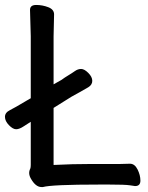

<svg xmlns="http://www.w3.org/2000/svg" viewBox="-28 -735 595 774"><path d="M145 19Q142 19 139 19Q116 19 97 -14Q84 -36 94 -55Q96 -60 96 -70V-244Q86 -238 68 -226Q50 -214 37 -214Q24 -214 8 -230.5Q-8 -247 -8 -264Q-8 -281 12 -291Q32 -301 77 -328L96 -339V-589L93 -695Q93 -715 118 -715Q143 -715 166.5 -706Q190 -697 190 -677L188 -588V-395L220 -413Q232 -422 247 -431Q262 -440 274 -448.5Q286 -457 299 -457Q312 -457 328 -441Q344 -425 344 -409Q344 -393 327.5 -383Q311 -373 292.5 -363Q274 -353 260 -345L188 -300V-70Q262 -74 345 -74H458L495 -75H496Q515 -75 526.5 -52Q538 -29 538 -7Q538 15 517 15H516Q515 15 495.5 12Q476 9 413 9H372Q181 9 145 19Z"/></svg>

Font: LXGW ZhenKai
Style: Regular
Weight: 400
Designer: LXGW / Fontworks Inc.
Foundry: LXGW / Fontworks Inc.
Version: Version 0.800;June 8, 2025